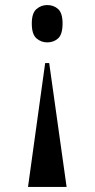

<svg xmlns="http://www.w3.org/2000/svg" viewBox="-20 -564 376 761"><path d="M175 -314 244 177H91L159 -314ZM167 -544Q193 -544 210.5 -528Q228 -512 228 -471Q228 -428 210.5 -412Q193 -396 167 -396Q143 -396 124.5 -412Q106 -428 106 -471Q106 -512 124.5 -528Q143 -544 167 -544Z"/></svg>

Font: Noto Serif Display Condensed
Style: Bold
Weight: 700
Width: 3
Designer: Monotype Design Team
Foundry: Monotype Imaging Inc.
Version: Version 2.009